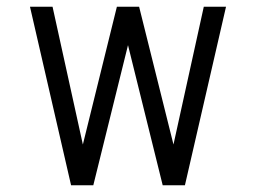

<svg xmlns="http://www.w3.org/2000/svg" viewBox="-20 -550 760 570"><path d="M191 0H257L360 -416L463 0H529L651 -530H585L495 -121L393 -530H327L226 -121L136 -530H69Z"/></svg>

Font: Iosevka Sparkle Light
Style: Regular
Weight: 300
Designer: Belleve Invis
Foundry: Belleve Invis
Version: Version 4.5.0; ttfautohint (v1.8.3)